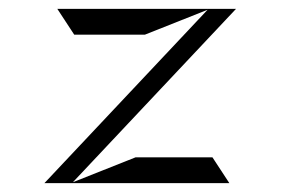

<svg xmlns="http://www.w3.org/2000/svg" viewBox="-20 -416 634 432"><path d="M285 -62 144 -6 511 -396H109L147 -338H306L447 -394L80 -4H496L458 -62Z"/></svg>

Font: Charger Static
Style: 2
Weight: 1000
Designer: Jasper
Foundry: KineticPlasma Fonts/Cannot Into Space Fonts
Version: Version 1.1